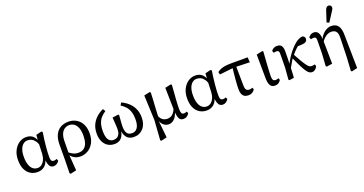

<svg xmlns="http://www.w3.org/2000/svg" viewBox="-41 -1607 5002 2635"><g transform="rotate(-20 2459.5 -289.5)"><path d="M239 13Q184 13 139 -14Q94 -41 67.5 -96Q41 -151 41 -233Q41 -312 71 -371Q101 -430 148.5 -461.5Q196 -493 251 -493Q289 -493 318 -480Q347 -467 368 -440Q389 -413 402 -370H425L397 -301Q386 -353 364 -384.5Q342 -416 314.5 -430Q287 -444 256 -444Q219 -444 191 -421Q163 -398 147 -354Q131 -310 131 -248Q131 -178 147 -131.5Q163 -85 192 -62Q221 -39 260 -39Q292 -39 318.5 -59Q345 -79 362 -115Q379 -151 382 -200L389 -378L396 -473L475 -492L492 -481Q484 -433 477.5 -383Q471 -333 466.5 -285Q462 -237 459.5 -196Q457 -155 458 -126Q458 -88 468.5 -72.5Q479 -57 503 -57Q514 -57 525 -60Q536 -63 545 -67L557 -39Q545 -16 523 -1.5Q501 13 474 13Q452 13 434 0.5Q416 -12 405 -43.5Q394 -75 391 -133L403 -132Q392 -84 370 -52Q348 -20 315 -3.5Q282 13 239 13Z M644 179 648 -17 649 -240Q650 -327 678 -383Q706 -439 755.5 -466Q805 -493 869 -493Q933 -493 983.5 -463.5Q1034 -434 1062.5 -379Q1091 -324 1091 -246Q1091 -163 1059.5 -105Q1028 -47 976.5 -17Q925 13 865 13Q836 13 807.5 4Q779 -5 754 -25.5Q729 -46 711 -79H703L713 -108Q737 -87 759.5 -73Q782 -59 805.5 -51.5Q829 -44 856 -44Q906 -44 938 -68Q970 -92 985 -137Q1000 -182 1000 -243Q1000 -312 982.5 -356.5Q965 -401 934.5 -423Q904 -445 865 -445Q826 -445 795 -424.5Q764 -404 747 -363Q730 -322 729 -261L727 -82L725 -75L743 171L658 190Z M1363 13Q1312 13 1270.5 -11.5Q1229 -36 1204.5 -84.5Q1180 -133 1180 -203Q1180 -282 1208 -338Q1236 -394 1280 -432Q1324 -470 1376 -493L1398 -456Q1358 -430 1329.5 -398.5Q1301 -367 1285.5 -320.5Q1270 -274 1270 -204Q1270 -153 1281 -117.5Q1292 -82 1314.5 -63.5Q1337 -45 1371 -45Q1399 -45 1421.5 -57.5Q1444 -70 1457 -97.5Q1470 -125 1470 -171Q1470 -189 1468.5 -213.5Q1467 -238 1465 -269.5Q1463 -301 1460 -338L1545 -350L1557 -341Q1555 -308 1552 -276Q1549 -244 1547.5 -217Q1546 -190 1546 -171Q1546 -128 1556.5 -100Q1567 -72 1588 -58.5Q1609 -45 1641 -45Q1674 -45 1698 -63.5Q1722 -82 1735 -117.5Q1748 -153 1748 -203Q1748 -274 1732.5 -320.5Q1717 -367 1688.5 -398.5Q1660 -430 1620 -456L1642 -493Q1680 -476 1714.5 -450.5Q1749 -425 1777 -390Q1805 -355 1821 -308.5Q1837 -262 1837 -202Q1837 -153 1823.5 -113.5Q1810 -74 1784 -45.5Q1758 -17 1724 -2Q1690 13 1648 13Q1607 13 1576.5 -3.5Q1546 -20 1527.5 -54.5Q1509 -89 1502 -143H1509Q1503 -88 1484 -53.5Q1465 -19 1434 -3Q1403 13 1363 13Z M1968 179 1988 -112 1973 -474 2058 -493 2071 -482Q2068 -412 2065 -356.5Q2062 -301 2059 -256.5Q2056 -212 2054.5 -174Q2053 -136 2053 -99L2039 -83L2065 171L1982 190ZM2370 13Q2326 13 2309 -22.5Q2292 -58 2289 -120L2287 -122L2280 -474L2367 -493L2379 -482Q2374 -411 2370 -358Q2366 -305 2363 -265Q2360 -225 2359 -192.5Q2358 -160 2358 -130Q2360 -88 2369 -72.5Q2378 -57 2402 -57Q2413 -57 2424.5 -60Q2436 -63 2445 -67L2456 -39Q2443 -17 2422 -2Q2401 13 2370 13ZM2153 13Q2117 13 2083.5 -13.5Q2050 -40 2035 -90H2028L2048 -152Q2071 -100 2100.5 -82.5Q2130 -65 2162 -65Q2190 -65 2213 -75Q2236 -85 2256 -109.5Q2276 -134 2293 -177L2310 -152H2304Q2288 -96 2266 -59Q2244 -22 2216 -4.5Q2188 13 2153 13Z M2709 13Q2654 13 2609 -14Q2564 -41 2537.5 -96Q2511 -151 2511 -233Q2511 -312 2541 -371Q2571 -430 2618.5 -461.5Q2666 -493 2721 -493Q2759 -493 2788 -480Q2817 -467 2838 -440Q2859 -413 2872 -370H2895L2867 -301Q2856 -353 2834 -384.5Q2812 -416 2784.5 -430Q2757 -444 2726 -444Q2689 -444 2661 -421Q2633 -398 2617 -354Q2601 -310 2601 -248Q2601 -178 2617 -131.5Q2633 -85 2662 -62Q2691 -39 2730 -39Q2762 -39 2788.5 -59Q2815 -79 2832 -115Q2849 -151 2852 -200L2859 -378L2866 -473L2945 -492L2962 -481Q2954 -433 2947.5 -383Q2941 -333 2936.5 -285Q2932 -237 2929.5 -196Q2927 -155 2928 -126Q2928 -88 2938.5 -72.5Q2949 -57 2973 -57Q2984 -57 2995 -60Q3006 -63 3015 -67L3027 -39Q3015 -16 2993 -1.5Q2971 13 2944 13Q2922 13 2904 0.5Q2886 -12 2875 -43.5Q2864 -75 2861 -133L2873 -132Q2862 -84 2840 -52Q2818 -20 2785 -3.5Q2752 13 2709 13Z M3047 -390 3038 -428Q3064 -448 3093 -459.5Q3122 -471 3161 -476Q3200 -481 3254 -481H3485L3490 -407L3265 -414ZM3321 13Q3286 13 3263 -0.5Q3240 -14 3228.5 -41.5Q3217 -69 3217 -110Q3217 -141 3219 -178Q3221 -215 3225 -257Q3229 -299 3233.5 -346.5Q3238 -394 3244 -446H3294L3298 -136Q3299 -90 3314 -73.5Q3329 -57 3357 -57Q3369 -57 3381.5 -60Q3394 -63 3404 -67L3414 -39Q3397 -14 3375 -0.5Q3353 13 3321 13Z M3710 13Q3679 13 3659 -1Q3639 -15 3629 -44.5Q3619 -74 3618 -119L3615 -474L3703 -493L3715 -482Q3709 -407 3705.5 -351Q3702 -295 3699.5 -254Q3697 -213 3695.5 -182.5Q3694 -152 3694 -130Q3694 -87 3706 -72Q3718 -57 3740 -57Q3752 -57 3763.5 -60Q3775 -63 3784 -67L3795 -39Q3783 -18 3761 -2.5Q3739 13 3710 13Z M3917 10 3906 -1 3920 -178 3922 -376Q3922 -399 3914.5 -411Q3907 -423 3885 -423Q3874 -423 3863.5 -421.5Q3853 -420 3844 -417L3831 -449Q3846 -468 3866 -479.5Q3886 -491 3914 -491Q3962 -491 3981 -461Q4000 -431 3998 -374Q3998 -333 3997 -280Q3996 -227 3994 -178V-174Q3993 -145 3991.5 -115.5Q3990 -86 3989 -57Q3988 -28 3985 0ZM3975 -104 3956 -153H3973L3990 -192Q4014 -244 4046.5 -292.5Q4079 -341 4114 -380Q4149 -419 4179 -444Q4209 -467 4233.5 -479Q4258 -491 4286 -494Q4302 -490 4313 -479Q4324 -468 4324 -448Q4324 -421 4303 -406.5Q4282 -392 4243 -391L4154 -387L4250 -439Q4216 -416 4185.5 -390Q4155 -364 4127.5 -334.5Q4100 -305 4073 -273L4066 -266Q4051 -240 4036 -215Q4021 -190 4006 -163.5Q3991 -137 3975 -104ZM4249 13Q4230 13 4211.5 2.5Q4193 -8 4172 -37.5Q4151 -67 4122.5 -123Q4094 -179 4054 -270L4087 -308Q4130 -228 4159 -180.5Q4188 -133 4207 -108.5Q4226 -84 4240.5 -76Q4255 -68 4269 -68Q4284 -68 4297 -70Q4310 -72 4317 -75L4327 -48Q4320 -30 4307.5 -16Q4295 -2 4280 5.5Q4265 13 4249 13Z M4450 -1 4462 -186 4464 -376Q4464 -399 4456.5 -411Q4449 -423 4427 -423Q4416 -423 4406 -421.5Q4396 -420 4386 -417L4373 -449Q4389 -468 4407 -480Q4425 -492 4451 -492Q4480 -492 4499 -477Q4518 -462 4528 -432.5Q4538 -403 4538 -356L4540 -355L4545 -2L4462 10ZM4752 179 4764 -17 4772 -308Q4773 -348 4762 -372.5Q4751 -397 4730 -408Q4709 -419 4680 -419Q4652 -419 4624 -405Q4596 -391 4572 -367.5Q4548 -344 4533 -316L4520 -337H4529Q4540 -384 4569.5 -419Q4599 -454 4635 -473.5Q4671 -493 4705 -493Q4747 -493 4776.5 -476Q4806 -459 4822 -421.5Q4838 -384 4839 -320L4847 171L4764 190ZM4666 -560 4720 -724Q4729 -748 4741 -758.5Q4753 -769 4767 -769Q4786 -769 4797.5 -758Q4809 -747 4809 -730Q4809 -716 4803.5 -705.5Q4798 -695 4786 -676L4701 -545Z"/></g></svg>

Font: Source Serif 4 18pt
Style: Regular
Weight: 400
Designer: Frank Grießhammer
Foundry: Adobe Systems Incorporated
Version: Version 4.004;hotconv 1.0.116;makeotfexe 2.5.65601